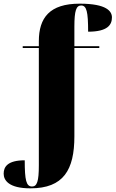

<svg xmlns="http://www.w3.org/2000/svg" viewBox="-33 -788 631 1048"><path d="M133 240C314 240 373 139 373 -44V-526H509V-536H373V-643C373 -730 383 -758 410 -758C440 -758 448 -724 448 -615C555 -615 578 -653 578 -693C578 -726 550 -768 402 -768C238 -768 179 -691 179 -563V-536H91V-526H179V115C179 202 169 230 142 230C110 230 102 196 102 87C8 87 -13 123 -13 160C-13 196 15 240 133 240Z"/></svg>

Font: Noto Serif Display Black
Style: Regular
Weight: 900
Designer: Monotype Design Team
Foundry: Monotype Imaging Inc.
Version: Version 2.009